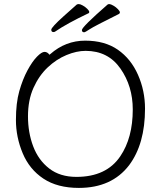

<svg xmlns="http://www.w3.org/2000/svg" viewBox="-20 -907 785 940"><path d="M366 13Q261 13 192.5 -32.5Q124 -78 91 -157Q58 -236 58 -319.5Q58 -403 74.5 -461Q91 -519 114.5 -562.5Q138 -606 161 -629.5Q184 -653 198 -653Q212 -653 222 -639L226 -642Q301 -708 397 -708Q493 -708 557 -663.5Q621 -619 655.5 -541Q690 -463 690 -375Q690 -202 612 -98Q527 13 366 13ZM354 -41Q501 -41 569 -142Q630 -232 630 -371Q630 -485 569.5 -571.5Q509 -658 399 -658Q355 -658 305.5 -637.5Q256 -617 213.5 -577Q171 -537 144 -477Q117 -417 117 -337.5Q117 -258 142.5 -190.5Q168 -123 221 -82Q274 -41 354 -41ZM242 -750Q231 -750 231 -761.5Q231 -773 291.5 -827.5Q352 -882 355.5 -884.5Q359 -887 366 -887Q373 -887 385.5 -880Q398 -873 407.5 -863.5Q417 -854 417 -848.5Q417 -843 413 -842Q306 -791 251 -753Q247 -750 242 -750ZM392 -749Q381 -749 381 -760Q381 -775 507 -885H508Q509 -887 515.5 -887Q522 -887 535 -879.5Q548 -872 557.5 -862Q567 -852 567 -846.5Q567 -841 563 -840V-839Q440 -778 418.5 -763.5Q397 -749 392 -749Z"/></svg>

Font: LXGW WenKai TC Light
Style: Regular
Weight: 300
Designer: LXGW / Fontworks Inc.
Foundry: LXGW / Fontworks Inc.
Version: Version 1.330